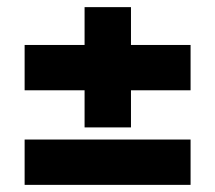

<svg xmlns="http://www.w3.org/2000/svg" viewBox="-20 -599 603 538"><path d="M49 -346V-473H514V-346ZM217 -579H347V-242H217ZM49 -81V-208H514V-81Z"/></svg>

Font: Outfit Thin
Style: Bold
Weight: 700
Version: Version 1.100;gftools[0.9.27]